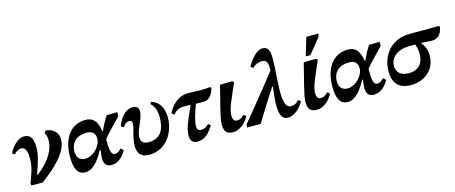

<svg xmlns="http://www.w3.org/2000/svg" viewBox="-44 -1280 4430 1869"><g transform="rotate(-15 2171.5 -346.0)"><path d="M214 2C359 -104 496 -232 496 -357C496 -448 418 -479 374 -479L358 -456C366 -441 377 -423 377 -383C377 -256 273 -145 188 -84L182 -86C216 -185 245 -264 245 -344C245 -455 202 -479 156 -479C84 -479 27 -402 0 -350L24 -332C50 -364 75 -373 100 -373C142 -373 156 -318 156 -258C156 -154 118 -80 99 -22L101 2Z M646 14C720 14 783 -64 833 -159H841C838 -126 833 -98 833 -74C833 -25 852 11 908 11C997 11 1044 -72 1059 -98L1033 -122C1014 -101 996 -85 966 -85C921 -85 921 -170 921 -233C921 -237 921 -241 921 -244C934 -265 987 -322 1093 -431V-472L987 -470C968 -444 936 -386 911 -330H905C895 -386 879 -479 774 -479C624 -479 536 -355 536 -171C536 -56 563 14 646 14ZM676 -114C635 -114 591 -136 591 -205C591 -301 652 -356 754 -356C813 -356 839 -324 839 -273C839 -203 760 -114 676 -114Z M1285 10C1474 10 1556 -160 1556 -295C1556 -430 1475 -477 1436 -482L1425 -464C1442 -448 1480 -408 1480 -321C1480 -210 1446 -110 1315 -110C1257 -110 1237 -137 1237 -177C1237 -260 1309 -343 1309 -424C1309 -461 1288 -479 1248 -479C1165 -479 1114 -392 1091 -329L1116 -314C1135 -335 1152 -358 1180 -358C1204 -358 1211 -347 1211 -328C1211 -271 1172 -201 1172 -106C1172 -42 1200 10 1285 10Z M1770 8C1870 8 1905 -65 1941 -113L1917 -131C1900 -118 1886 -94 1836 -94C1808 -94 1798 -113 1798 -144C1798 -192 1824 -271 1854 -353C1884 -352 1911 -351 1928 -351C2007 -351 2030 -430 2039 -461L2030 -474C1999 -471 1973 -468 1938 -468C1897 -468 1849 -472 1801 -472C1716 -472 1642 -411 1599 -323L1626 -305C1660 -346 1681 -357 1747 -357C1762 -357 1781 -356 1802 -356C1739 -218 1704 -139 1704 -71C1704 -25 1725 8 1770 8Z M2134 9C2196 9 2258 -37 2297 -110L2272 -129C2258 -115 2237 -91 2199 -91C2168 -91 2157 -118 2157 -150C2157 -218 2198 -300 2268 -460L2248 -473L2128 -470C2094 -326 2044 -159 2044 -91C2044 -19 2073 9 2134 9Z M2685 11C2756 11 2817 -54 2848 -112L2824 -130C2803 -110 2787 -90 2743 -90C2689 -90 2675 -159 2675 -254C2675 -352 2690 -477 2690 -580C2690 -649 2683 -706 2618 -706C2554 -706 2496 -625 2459 -565L2483 -545C2508 -570 2548 -587 2580 -587C2623 -587 2639 -562 2639 -501C2639 -494 2639 -486 2638 -477C2530 -335 2394 -173 2279 -31L2275 0H2412C2472 -100 2583 -276 2615 -321H2621C2613 -255 2605 -187 2605 -137C2605 -52 2623 11 2685 11Z M2978 9C3040 9 3102 -37 3141 -110L3116 -129C3102 -115 3081 -91 3043 -91C3012 -91 3001 -118 3001 -150C3001 -218 3042 -300 3112 -460L3092 -473L2972 -470C2938 -326 2888 -159 2888 -91C2888 -19 2917 9 2978 9ZM3053 -521 3175 -672 3182 -704H3061L3006 -521Z M3290 14C3364 14 3427 -64 3477 -159H3485C3482 -126 3477 -98 3477 -74C3477 -25 3496 11 3552 11C3641 11 3688 -72 3703 -98L3677 -122C3658 -101 3640 -85 3610 -85C3565 -85 3565 -170 3565 -233C3565 -237 3565 -241 3565 -244C3578 -265 3631 -322 3737 -431V-472L3631 -470C3612 -444 3580 -386 3555 -330H3549C3539 -386 3523 -479 3418 -479C3268 -479 3180 -355 3180 -171C3180 -56 3207 14 3290 14ZM3320 -114C3279 -114 3235 -136 3235 -205C3235 -301 3296 -356 3398 -356C3457 -356 3483 -324 3483 -273C3483 -203 3404 -114 3320 -114Z M3925 14C4072 14 4174 -83 4174 -219C4174 -263 4163 -305 4126 -353L4127 -357C4163 -355 4212 -351 4237 -351C4313 -351 4334 -419 4343 -462L4329 -473C4307 -471 4302 -471 4186 -471H4040C3847 -471 3746 -325 3746 -170C3746 -83 3778 14 3925 14ZM4065 -357C4073 -335 4084 -299 4084 -257C4084 -169 4036 -103 3935 -103C3865 -103 3811 -134 3811 -208C3811 -298 3890 -357 4010 -357Z"/></g></svg>

Font: STIX Two Text
Style: Bold Italic
Weight: 700
Italic angle: -12°
Designer: Ross Mills, John Hudson & Paul Hanslow, Tiro Typeworks Ltd; with prior portions MicroPress Inc. and Coen Hoffman, Elsevi
Foundry: Tiro Typeworks Ltd
Version: Version 2.13 b171